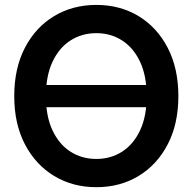

<svg xmlns="http://www.w3.org/2000/svg" viewBox="-20 -759 792 790"><path d="M617.2 -409.2V-317.9H136.7V-409.2ZM376.5 11.2Q279.3 11.2 202.9 -34.9Q126.5 -81.1 82.5 -165.3Q38.6 -249.5 38.6 -363.3Q38.6 -478 82.5 -562.5Q126.5 -647 202.9 -692.9Q279.3 -738.8 376.5 -738.8Q473.6 -738.8 549.8 -692.9Q626 -647 669.9 -562.5Q713.9 -478 713.9 -363.3Q713.9 -249 669.9 -164.8Q626 -80.6 549.8 -34.7Q473.6 11.2 376.5 11.2ZM376.5 -105Q435.5 -105 482.4 -135Q529.3 -165 556.4 -222.7Q583.5 -280.3 583.5 -363.3Q583.5 -446.8 556.4 -504.6Q529.3 -562.5 482.4 -592.5Q435.5 -622.6 376.5 -622.6Q316.9 -622.6 270 -592.5Q223.1 -562.5 196 -504.6Q168.9 -446.8 168.9 -363.3Q168.9 -280.3 196 -222.7Q223.1 -165 270 -135Q316.9 -105 376.5 -105Z"/></svg>

Font: Inter 28pt SemiBold
Style: Regular
Weight: 600
Designer: Rasmus Andersson
Foundry: rsms
Version: Version 4.001;git-66647c0bb